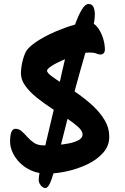

<svg xmlns="http://www.w3.org/2000/svg" viewBox="-20 -864 632 972"><path d="M511 -614Q511 -601 504.5 -594.5Q498 -588 490 -588Q481 -588 475 -590.5Q469 -593 460 -595.5Q451 -598 431 -598Q408 -598 372.5 -587Q337 -576 301.5 -561Q266 -546 242 -530.5Q218 -515 218 -506Q218 -496 240.5 -479Q263 -462 299 -439.5Q335 -417 375 -389Q415 -361 451 -327.5Q487 -294 510 -255.5Q533 -217 533 -174Q534 -127 503 -91.5Q472 -56 423 -32.5Q374 -9 319.5 3Q265 15 218 15Q174 15 139 -0.5Q104 -16 80 -40.5Q56 -65 43.5 -93Q31 -121 31 -147Q31 -212 58 -212Q76 -212 90 -199.5Q104 -187 119 -170Q134 -153 153 -140.5Q172 -128 201 -128Q231 -128 265 -130Q299 -132 329 -138Q359 -144 378.5 -155Q398 -166 398 -183Q398 -201 375.5 -221.5Q353 -242 317.5 -265.5Q282 -289 242 -315Q202 -341 166.5 -369.5Q131 -398 108.5 -429Q86 -460 86 -492Q86 -524 95.5 -560Q105 -596 118 -613Q139 -638 179.5 -662.5Q220 -687 267.5 -707Q315 -727 358 -739Q401 -751 427 -751Q453 -751 471.5 -728.5Q490 -706 500.5 -674Q511 -642 511 -614ZM460 -788Q460 -776 457.5 -758Q455 -740 447 -715Q382 -497 342.5 -344Q303 -191 279.5 -95.5Q256 0 241 44Q226 88 209 88Q196 87 185.5 73Q175 59 176 46Q176 33 181 5.5Q186 -22 194.5 -61.5Q203 -101 214.5 -149.5Q226 -198 239 -253Q252 -308 266 -367Q277 -424 291.5 -489Q306 -554 322.5 -617Q339 -680 357 -731.5Q375 -783 393 -813.5Q411 -844 429 -844Q449 -843 455 -824Q461 -805 460 -788Z"/></svg>

Font: Kalam Variable Light
Style: Regular
Weight: 300
Designer: Lipi Raval, Jonny Pinhorn
Foundry: Indian Type Foundry
Version: Version 3.000